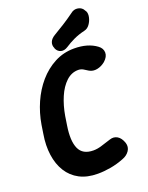

<svg xmlns="http://www.w3.org/2000/svg" viewBox="-165 -968 822 1066"><g transform="rotate(-20 246.0 -434.5)"><path d="M224 16Q161 16 116.5 -7.5Q72 -31 45.5 -73.5Q19 -116 11 -173Q3 -230 14 -295L22 -347Q33 -413 59.5 -473Q86 -533 126.5 -580Q167 -627 220 -655Q273 -683 336 -683Q417 -683 468 -645Q491 -628 491.5 -603Q492 -578 466 -555Q444 -537 418.5 -532Q393 -527 372 -539Q359 -548 345.5 -555.5Q332 -563 317 -563Q277 -563 245.5 -533.5Q214 -504 193 -455Q172 -406 162 -347L154 -295Q140 -207 161 -160.5Q182 -114 245 -114Q270 -114 297 -123Q324 -132 351 -140Q375 -148 395.5 -136Q416 -124 427 -92Q435 -66 420.5 -44.5Q406 -23 378 -13Q340 2 300.5 9Q261 16 224 16ZM304 -703Q282 -689 263 -694.5Q244 -700 235 -720V-722Q226 -741 233 -759Q240 -777 262 -790Q294 -809 325 -828.5Q356 -848 389 -872Q409 -889 433 -884.5Q457 -880 467 -859L471 -853Q478 -839 473.5 -817.5Q469 -796 456 -778Q443 -760 425 -756Q387 -747 357.5 -733Q328 -719 304 -703Z"/></g></svg>

Font: Winky Sans SemiBold
Style: Italic
Weight: 600
Italic angle: -8.97852°
Designer: Simon Atzbach
Foundry: typofactur
Version: Version 1.205